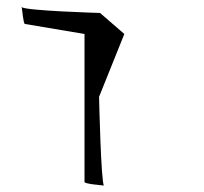

<svg xmlns="http://www.w3.org/2000/svg" viewBox="-20 -573 631 593"><path d="M46 -552 47 -550C47 -552 46 -554 46 -552ZM47 -551C49 -542 52 -499 57 -499L241 -468V-11C241 -5 292 -1 301 0C292 -10 286 -268 286 -274L364 -468L289 -533C283 -533 58 -540 47 -551ZM301 0Z"/></svg>

Font: Ampere
Style: SCUltExt
Weight: 400
Version: Version 1